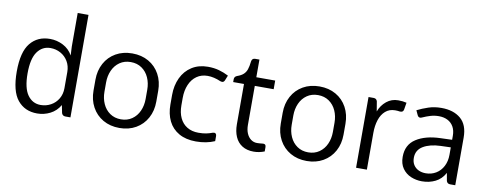

<svg xmlns="http://www.w3.org/2000/svg" viewBox="-66 -1113 3682 1453"><g transform="rotate(10 1775.0 -387.0)"><path d="M515.1 -787.6V0H476.6Q454.6 0 447.3 -20.5L435.1 -80.6Q407.7 -33.2 360.8 -9.3Q314 14.6 260.7 14.6Q165.5 14.6 110.1 -53.2Q54.7 -121.1 54.7 -272Q54.7 -422.4 110.1 -490.2Q165.5 -558.1 260.7 -558.1Q314 -558.1 361.6 -533.7Q409.2 -509.3 435.5 -461.9L432.1 -529.3V-787.6ZM432.1 -209.5V-334Q432.1 -379.9 411.1 -415.5Q390.1 -451.2 354.2 -470.9Q318.4 -490.7 275.9 -490.7Q213.4 -490.7 175.5 -437.7Q137.7 -384.8 137.7 -272Q137.7 -159.2 175.5 -106.2Q213.4 -53.2 275.9 -53.2Q318.4 -53.2 354.2 -73Q390.1 -92.8 411.1 -128.4Q432.1 -164.1 432.1 -209.5Z M651.9 -230.5V-313.5Q651.9 -384.3 682.1 -439.9Q712.4 -495.6 767.1 -526.9Q821.8 -558.1 893.1 -558.1Q964.4 -558.1 1019 -526.9Q1073.7 -495.6 1104 -439.9Q1134.3 -384.3 1134.3 -313.5V-230.5Q1134.3 -159.7 1104 -104Q1073.7 -48.3 1019 -16.8Q964.4 14.6 893.1 14.6Q821.8 14.6 767.1 -16.8Q712.4 -48.3 682.1 -104Q651.9 -159.7 651.9 -230.5ZM1051.3 -235.8V-307.6Q1051.3 -357.9 1032.5 -399.9Q1013.7 -441.9 977.8 -466.8Q941.9 -491.7 893.1 -491.7Q844.2 -491.7 808.3 -466.8Q772.5 -441.9 753.7 -399.9Q734.9 -357.9 734.9 -307.6V-235.8Q734.9 -185.5 753.7 -143.6Q772.5 -101.6 808.3 -76.7Q844.2 -51.8 893.1 -51.8Q941.9 -51.8 977.8 -76.7Q1013.7 -101.6 1032.5 -143.6Q1051.3 -185.5 1051.3 -235.8Z M1481 14.6Q1403.8 14.6 1350.3 -15.9Q1296.9 -46.4 1270 -100.8Q1243.2 -155.3 1243.2 -227.5V-300.8Q1243.2 -374 1270.8 -432.6Q1298.3 -491.2 1350.8 -524.7Q1403.3 -558.1 1474.1 -558.1Q1520.5 -558.1 1559.3 -547.4Q1598.1 -536.6 1633.8 -518.1L1618.7 -480.5Q1612.3 -463.9 1597.7 -463.9Q1592.8 -463.9 1585.4 -466.3Q1531.7 -489.7 1483.9 -489.7Q1436 -489.7 1400.4 -464.8Q1364.7 -439.9 1345.5 -395Q1326.2 -350.1 1326.2 -292.5V-235.8Q1326.2 -180.2 1345.5 -139.2Q1364.7 -98.1 1401.4 -75.9Q1438 -53.7 1488.3 -53.7Q1522 -53.7 1546.9 -58.6Q1571.8 -63.5 1596.2 -72.8Q1601.6 -74.7 1606.9 -74.7Q1615.2 -74.7 1620.1 -68.6Q1625 -62.5 1625 -51.8V-13.2Q1561.5 14.6 1481 14.6Z M1987.3 -57.6Q2007.8 -57.6 2007.8 -34.7V-1.5Q1966.8 14.6 1924.8 14.6Q1872.6 14.6 1836.4 -8.1Q1800.3 -30.8 1782.5 -71.8Q1764.6 -112.8 1764.6 -167V-477.1H1681.6V-498Q1681.6 -519.5 1702.6 -527.3Q1733.4 -538.1 1750.2 -553.5Q1767.1 -568.8 1775.1 -592Q1783.2 -615.2 1787.6 -654.8Q1791.5 -679.2 1814.9 -679.2H1847.7V-543.5H1992.7V-477.1H1847.7V-176.3Q1847.7 -140.1 1859.4 -112.5Q1871.1 -85 1891.8 -69.6Q1912.6 -54.2 1939 -54.2Q1956.1 -54.2 1981.4 -57.1Q1983.4 -57.6 1987.3 -57.6Z M2090.8 -230.5V-313.5Q2090.8 -384.3 2121.1 -439.9Q2151.4 -495.6 2206.1 -526.9Q2260.7 -558.1 2332 -558.1Q2403.3 -558.1 2458 -526.9Q2512.7 -495.6 2543 -439.9Q2573.2 -384.3 2573.2 -313.5V-230.5Q2573.2 -159.7 2543 -104Q2512.7 -48.3 2458 -16.8Q2403.3 14.6 2332 14.6Q2260.7 14.6 2206.1 -16.8Q2151.4 -48.3 2121.1 -104Q2090.8 -159.7 2090.8 -230.5ZM2490.2 -235.8V-307.6Q2490.2 -357.9 2471.4 -399.9Q2452.6 -441.9 2416.7 -466.8Q2380.9 -491.7 2332 -491.7Q2283.2 -491.7 2247.3 -466.8Q2211.4 -441.9 2192.6 -399.9Q2173.8 -357.9 2173.8 -307.6V-235.8Q2173.8 -185.5 2192.6 -143.6Q2211.4 -101.6 2247.3 -76.7Q2283.2 -51.8 2332 -51.8Q2380.9 -51.8 2416.7 -76.7Q2452.6 -101.6 2471.4 -143.6Q2490.2 -185.5 2490.2 -235.8Z M3000.5 -550.8 2991.7 -497.6Q2989.7 -485.4 2982.2 -480.5Q2974.6 -475.6 2961.9 -476.6Q2946.3 -479.5 2926.3 -479.5Q2881.8 -479.5 2851.8 -453.1Q2821.8 -426.8 2807.4 -382.3Q2793 -337.9 2793 -282.7V0H2710V-543.5H2749Q2771 -543.5 2777.3 -522.9L2790 -446.8Q2808.1 -495.6 2846.7 -526.9Q2885.3 -558.1 2936 -558.1Q2972.7 -558.1 3000.5 -550.8Z M3472.2 -366.2V0H3433.1Q3411.1 0 3404.3 -20.5L3393.6 -81.1Q3366.7 -31.2 3320.3 -8.3Q3273.9 14.6 3217.8 14.6Q3172.9 14.6 3133.1 -2Q3093.3 -18.6 3068.1 -54Q3043 -89.4 3043 -143.1Q3043 -236.3 3114.3 -282.2Q3185.5 -328.1 3300.3 -331.5L3389.2 -334.5V-365.2Q3389.2 -406.2 3372.8 -435.1Q3356.4 -463.9 3327.4 -478.5Q3298.3 -493.2 3260.3 -493.2Q3226.6 -493.2 3196.3 -484.1Q3166 -475.1 3133.3 -460.4Q3127 -457.5 3120.6 -457.5Q3107.4 -457.5 3100.1 -473.1L3084 -507.8Q3123.5 -527.8 3169.2 -543Q3214.8 -558.1 3268.1 -558.1Q3361.8 -558.1 3417 -511Q3472.2 -463.9 3472.2 -366.2ZM3389.2 -219.2V-276.4L3311.5 -273.9Q3229.5 -271 3178.5 -240.5Q3127.4 -210 3127.4 -149.9Q3127.4 -117.7 3142.1 -95.2Q3156.7 -72.8 3181.2 -61.5Q3205.6 -50.3 3235.4 -50.3Q3279.3 -50.3 3314.5 -71.5Q3349.6 -92.8 3369.4 -131.3Q3389.2 -169.9 3389.2 -219.2Z"/></g></svg>

Font: Lycee Sans
Style: Regular
Weight: 400
Designer: Justin Alvin
Foundry: Alkove Design
Version: Version 1.030